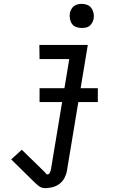

<svg xmlns="http://www.w3.org/2000/svg" viewBox="-20 -753 640 995"><path d="M214 222Q196 222 182.5 212Q169 202 157 190L38 73L93 23L213 140Q214 141 215 142.5Q216 144 217 145Q218 147 220.5 149Q223 151 226 151Q231 151 234.5 147Q238 143 240 138Q242 133 243 128.5Q244 124 245 119L339 -447H185L184 -520H435L327 131Q324 150 314.5 168.5Q305 187 288.5 199.5Q272 212 252.5 217Q233 222 214 222ZM403 -608Q388 -608 374.5 -613Q361 -618 353 -629.5Q345 -641 342.5 -655.5Q340 -670 342 -685Q344 -695 349.5 -705Q355 -715 363.5 -721.5Q372 -728 382.5 -730.5Q393 -733 404 -733Q419 -733 432.5 -727.5Q446 -722 454 -710.5Q462 -699 465 -684.5Q468 -670 465 -655Q463 -645 457.5 -635Q452 -625 443.5 -618.5Q435 -612 424.5 -610Q414 -608 403 -608ZM487 -224H185V-296H487Z"/></svg>

Font: Iosevka Plex Etoile
Style: Italic
Weight: 400
Italic angle: -9°
Designer: Belleve Invis
Foundry: Belleve Invis
Version: Version 25.1.1; ttfautohint (v1.8.4)